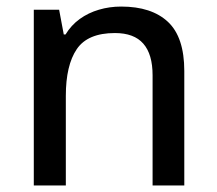

<svg xmlns="http://www.w3.org/2000/svg" viewBox="-20 -568 665 588"><path d="M351.1 -547.9Q444.3 -547.9 494.4 -501Q544.4 -454.1 544.4 -350.6V0H447.3V-337.4Q447.3 -401.9 418.9 -434.3Q390.6 -466.8 332 -466.8Q248.5 -466.8 215.1 -417.5Q181.6 -368.2 181.6 -274.4V0H83.5V-538.1H161.1L175.3 -462.4H180.7Q197.8 -490.7 224.1 -509.8Q250.5 -528.8 283 -538.3Q315.4 -547.9 351.1 -547.9Z"/></svg>

Font: Open Sans Medium
Style: Regular
Weight: 500
Designer: Monotype Design Team
Foundry: Monotype Imaging Inc.
Version: Version 3.000